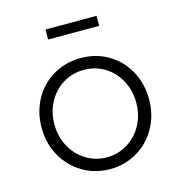

<svg xmlns="http://www.w3.org/2000/svg" viewBox="-108 -817 875 927"><g transform="rotate(-15 329.5 -354.0)"><path d="M61 -266Q61 -344 96 -407.5Q131 -471 192.5 -507Q254 -543 330 -543Q406 -543 467 -507Q528 -471 563 -407.5Q598 -344 598 -266Q598 -187 562.5 -123.5Q527 -60 465.5 -24Q404 12 330 12Q255 12 193.5 -24.5Q132 -61 96.5 -124.5Q61 -188 61 -266ZM330 -47Q386 -47 433 -76Q480 -105 507 -155Q534 -205 534 -266Q534 -327 507 -377Q480 -427 433.5 -455.5Q387 -484 330 -484Q273 -484 226 -455.5Q179 -427 152 -377Q125 -327 125 -266Q125 -205 152 -155Q179 -105 226 -76Q273 -47 330 -47ZM202 -720H457V-670H202Z"/></g></svg>

Font: Eudoxus Sans Light
Style: Regular
Weight: 300
Designer: Stijn de Vries
Foundry: tokotype
Version: Version 2.005